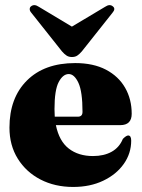

<svg xmlns="http://www.w3.org/2000/svg" viewBox="-20 -729 562 761"><path d="M502 -278Q502 -233 456.5 -233H201.5Q214.5 -169.5 252.8 -140Q291 -110.5 348.5 -110.5Q392 -110.5 422.5 -127.5Q453 -144.5 467 -178.5Q480.5 -192 488 -192Q500 -192 500 -171.5Q500 -121 470.5 -79.2Q441 -37.5 389.2 -12.8Q337.5 12 270 12Q197.5 12 140.5 -17.5Q83.5 -47 50.5 -100Q17.5 -153 17.5 -223Q17.5 -341 86.8 -410Q156 -479 278 -479Q350 -479 400 -452.8Q450 -426.5 476 -381Q502 -335.5 502 -278ZM196 -296.5Q196 -281 197 -266.5H288.5Q307 -266.5 307 -285.5Q307 -366 290.8 -400.8Q274.5 -435.5 252.5 -435.5Q229.5 -435.5 212.8 -404Q196 -372.5 196 -296.5ZM304.5 -525.5Q295 -514.5 286.5 -508.8Q278 -503 265 -503Q252.5 -503 243.8 -508.8Q235 -514.5 225.5 -525.5L104.5 -678Q97.5 -686 97.8 -693Q98 -700 102.5 -703.5Q115.5 -714.5 134 -702L265 -623.5L396.5 -702Q415 -714.5 427.5 -703.5Q439.5 -694 425.5 -678Z"/></svg>

Font: Fraunces 72pt S000 Black
Style: Regular
Weight: 900
Version: Version 1.000; ttfautohint (v1.8.3)